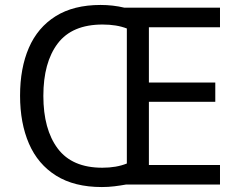

<svg xmlns="http://www.w3.org/2000/svg" viewBox="-20 -745 968 775"><path d="M386 -725Q436 -725 482 -714H868V-635H581V-412H849V-334H581V-79H868V0H488Q466 4 441.5 7Q417 10 391 10Q280 10 206.5 -36Q133 -82 97 -165Q61 -248 61 -359Q61 -470 96.5 -552Q132 -634 204.5 -679.5Q277 -725 386 -725ZM394 -646Q271 -646 213 -569.5Q155 -493 155 -358Q155 -223 213 -145.5Q271 -68 393 -68Q450 -68 492 -85V-630Q451 -646 394 -646Z"/></svg>

Font: Noto Sans Tifinagh Azawagh
Style: Regular
Weight: 400
Designer: JamraPatel
Foundry: JamraPatel LLC
Version: Version 2.006; ttfautohint (v1.8.4.7-5d5b)